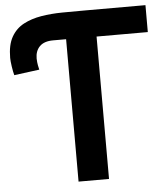

<svg xmlns="http://www.w3.org/2000/svg" viewBox="-52 -751 704 810"><g transform="rotate(-5 300.0 -346.5)"><path d="M248 -591V12H377V-591H594V-705H334Q288 -705 241 -704.5Q194 -704 152 -697Q110 -690 77 -672.5Q44 -655 25 -621.5Q6 -588 6 -533Q6 -520 9.5 -496.5Q13 -473 17 -459L124 -473Q119 -494 118 -505Q117 -516 117 -521Q117 -553 136 -572Q155 -591 193 -591Z"/></g></svg>

Font: Repo DemiBold
Style: Regular
Weight: 600
Designer: Stefan Peev
Foundry: Context Ltd
Version: Version 1.502